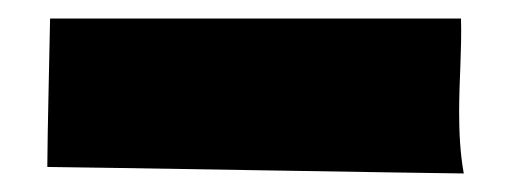

<svg xmlns="http://www.w3.org/2000/svg" viewBox="-20 -382 552 207"><path d="M480 -195C476 -217 475 -240 475 -262C475 -295 478 -329 477 -362H34C34 -354 31 -233 31 -202C52 -202 458 -195 479 -195Z"/></svg>

Font: HEYCLAY
Style: Regular
Weight: 400
Designer: Marcelo Magalhaes
Foundry: Marcelo Magalhães
Version: Version 1.300;hotconv 1.0.109;makeotfexe 2.5.65596